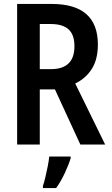

<svg xmlns="http://www.w3.org/2000/svg" viewBox="-20 -734 570 975"><path d="M67 0V-714H242Q477 -714 477 -508Q477 -433 446.5 -384.5Q416 -336 362 -310L514 0H388L259 -280H182V0ZM239 -383Q358 -383 358 -499Q358 -558 328 -585Q298 -612 238 -612H182V-383ZM198 210Q204 193 210.5 165.5Q217 138 222.5 110Q228 82 230 61H339V69Q329 102 309 145Q289 188 265 221H198Z"/></svg>

Font: Noto Sans Mono Condensed SemiBold
Style: Regular
Weight: 600
Width: 3
Designer: Monotype Design Team
Foundry: Monotype Imaging Inc.
Version: Version 2.014